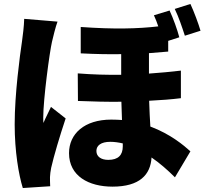

<svg xmlns="http://www.w3.org/2000/svg" viewBox="-20 -876 1040 968"><path d="M270 -767 102 -781C101 -743 95 -697 91 -668C80 -594 54 -402 54 -249C54 -113 74 4 95 72L233 63C232 46 232 28 232 17C232 7 235 -16 238 -30C251 -88 281 -189 311 -279L237 -337C224 -308 211 -285 199 -256C198 -260 198 -280 198 -283C198 -376 230 -613 242 -665C246 -683 261 -744 270 -767ZM940 -856 861 -831C881 -790 898 -739 912 -696L991 -721C980 -758 959 -815 940 -856ZM599 -153V-138C599 -94 576 -70 526 -70C490 -70 466 -86 466 -115C466 -142 489 -161 536 -161C556 -161 578 -158 599 -153ZM835 -823 756 -799C764 -781 772 -762 778 -743C674 -731 555 -728 387 -740V-607C465 -603 531 -602 591 -603V-499C521 -498 448 -500 372 -506L373 -367C448 -364 522 -362 592 -363L595 -271C578 -272 560 -273 541 -273C405 -273 328 -201 328 -104C328 12 428 65 547 65C684 65 739 5 744 -82C785 -54 825 -19 862 18L940 -113C908 -142 840 -200 738 -238C736 -277 733 -320 732 -368C791 -371 845 -375 892 -381V-520C841 -514 788 -509 731 -505V-608L828 -616V-670L884 -688C874 -726 854 -782 835 -823Z"/></svg>

Font: Noto Sans CJK TC Black
Style: Regular
Weight: 900
Designer: Ryoko NISHIZUKA 西塚涼子 (kana, bopomofo & ideographs); Paul D. Hunt (Latin, Greek & Cyrillic); Sandoll Communications 산돌커뮤니
Foundry: Adobe
Version: Version 2.004;hotconv 1.0.118;makeotfexe 2.5.65603